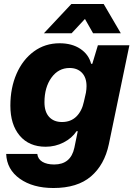

<svg xmlns="http://www.w3.org/2000/svg" viewBox="-20 -767 672 963"><path d="M11 5H167Q170 31 192.5 44.5Q215 58 252 58Q335 58 353 -26L370 -109H364Q341 -74 299 -52.5Q257 -31 209 -31Q126 -31 79 -86.5Q32 -142 32 -237Q32 -326 63 -397Q94 -468 150 -509Q206 -550 279 -550Q341 -550 383 -522Q425 -494 437 -447H443L471 -540H629L526 -44Q504 60 436 118Q368 176 248 176Q145 176 79.5 129.5Q14 83 11 5ZM401 -258 411 -302Q414 -320 414 -335Q414 -378 391 -402Q368 -426 329 -426Q273 -426 238 -377.5Q203 -329 203 -254Q203 -206 226.5 -180.5Q250 -155 291 -155Q335 -155 363 -182.5Q391 -210 401 -258ZM338 -747H500L586 -600H447L406 -672L339 -600H200Z"/></svg>

Font: Mona Sans ExtraBold
Style: Italic
Weight: 800
Italic angle: -11.7°
Designer: Deni Anggara
Foundry: GitHub
Version: Version 2.000